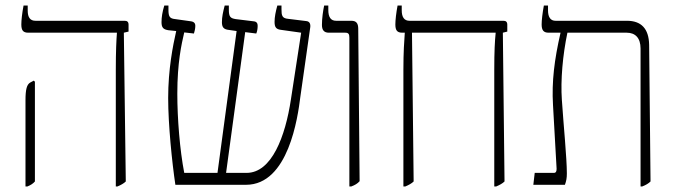

<svg xmlns="http://www.w3.org/2000/svg" viewBox="-20 -667 2430 693"><path d="M398 6H404C416 1 427 -5 434 -12L427 -549L444 -553V-578C444 -588 439 -592 430 -592H108C89 -592 80 -604 80 -629V-647H65C60 -621 57 -594 57 -579C57 -558 63 -549 82 -549H402V-548C400 -523 398 -481 398 -416ZM72 6H79C91 1 99 -4 106 -12V-372L102 -376L89 -369C77 -362 72 -345 72 -305Z M613 0H868C1021 0 1055 -244 1064 -317L1100 -570C1101 -583 1096 -590 1085 -591L1020 -599C998 -601 996 -611 996 -634V-647H981C975 -625 971 -606 971 -588C971 -568 977 -561 996 -559L1067 -549L1030 -308C1010 -175 961 -43 870 -43H796L865 -551L905 -546C908 -553 910 -563 910 -574C910 -582 907 -589 896 -590L831 -598C811 -601 806 -607 806 -632V-647H791C785 -624 781 -606 781 -587C781 -569 787 -561 806 -559L834 -555L765 -43H645C629 -126 620 -239 620 -329C620 -441 635 -507 645 -550L680 -546C682 -553 685 -563 685 -574C685 -581 682 -588 670 -590L613 -598C593 -600 588 -606 588 -632V-647H573C566 -624 563 -605 563 -587C563 -568 569 -561 587 -558L616 -555C604 -502 587 -417 587 -313C587 -217 601 -80 613 0Z M1241 6H1248C1261 1 1270 -4 1278 -13L1273 -563C1273 -583 1266 -592 1248 -592H1193C1174 -592 1165 -605 1165 -631V-647H1150C1146 -628 1142 -601 1142 -577C1142 -558 1150 -549 1167 -549H1226C1238 -549 1241 -544 1241 -531Z M1436 6H1443C1455 1 1466 -5 1473 -12L1467 -549H1769V-548C1766 -519 1764 -480 1764 -416V6H1771C1783 1 1794 -5 1801 -12L1795 -549L1811 -553V-578C1811 -588 1806 -592 1797 -592H1458C1439 -592 1430 -605 1430 -630V-647H1415C1410 -621 1407 -594 1407 -579C1407 -558 1413 -549 1432 -549H1441V-548C1439 -519 1436 -480 1436 -416Z M1905 0H2019C2024 -14 2026 -24 2026 -41C2026 -96 2014 -216 2008 -306C2003 -378 2011 -468 2028 -549H2242C2273 -549 2292 -530 2292 -492V6H2298C2311 1 2321 -5 2328 -12L2323 -505C2322 -564 2294 -592 2243 -592H1985C1967 -592 1958 -605 1958 -630V-647H1943C1938 -620 1935 -594 1935 -579C1935 -559 1941 -549 1960 -549H2003V-548C1981 -452 1971 -373 1976 -288L1989 -58C1989 -49 1987 -43 1979 -43H1910Z"/></svg>

Font: Noto Serif Hebrew SemiCondensed ExtraLight
Style: Regular
Weight: 200
Width: 4
Designer: Monotype Design Team
Foundry: Monotype Imaging Inc.
Version: Version 2.004